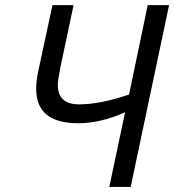

<svg xmlns="http://www.w3.org/2000/svg" viewBox="-20 -734 684 754"><path d="M207 -400.9Q207 -324.2 290.5 -324.2Q374 -324.2 486.8 -362.8L560.1 -713.9H644L493.2 0H409.2L471.2 -293Q374 -250 287.1 -250Q122.1 -250 122.1 -384.8Q122.1 -420.9 132.8 -466.8L186 -713.9H269L216.8 -467.8Q207 -418.9 207 -400.9Z"/></svg>

Font: OpenSans-Italic
Style: Italic
Weight: 400
Italic angle: -12°
Foundry: Ascender Corporation
Version: Version 1.10